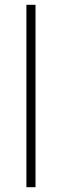

<svg xmlns="http://www.w3.org/2000/svg" viewBox="-20 -780 257 800"><path d="M128 0H90V-760H128Z"/></svg>

Font: Noto Sans ExtraLight
Style: Regular
Weight: 200
Designer: Monotype Design Team
Foundry: Monotype Imaging Inc.
Version: Version 2.007